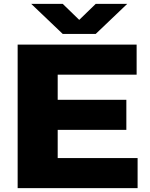

<svg xmlns="http://www.w3.org/2000/svg" viewBox="-20 -970 774 990"><path d="M277.5 -155H689.5V0H71V-740H684.5V-585H277.5V-455.5H631.5V-300.5H277.5ZM473.5 -950H636L473.5 -795H303.5L141 -950H303.5L388.5 -867.5Z"/></svg>

Font: Encode Sans Expanded ExtraBold
Style: Regular
Weight: 800
Width: 7
Designer: Multiple Designers
Foundry: Impallari Type
Version: Version 2.000